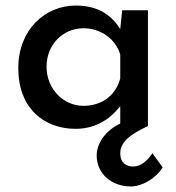

<svg xmlns="http://www.w3.org/2000/svg" viewBox="-20 -455 636 693"><path d="M253 10C336 10 387 -37 414 -72V-9C364 14 329 60 329 106C329 173 384 218 452 218C493 218 543 189 567 149L530 98C510 128 487 146 461 146C436 146 414 133 414 98C414 56 454 28 514 0V-418H421L414 -350C385 -396 339 -435 253 -435C144 -435 46 -349 46 -209C46 -65 138 10 253 10ZM281 -73C209 -73 148 -134 148 -214C148 -296 209 -353 281 -353C345 -353 398 -313 414 -258V-172C398 -111 348 -73 281 -73Z"/></svg>

Font: Reem Kufi
Style: Regular
Weight: 400
Designer: Khaled Hosny
Version: Version 0.007